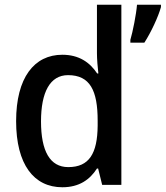

<svg xmlns="http://www.w3.org/2000/svg" viewBox="-20 -780 699 810"><path d="M243 10C314 10 359 -22 389 -69H394L411 0H492V-760H389V-555C389 -532 392 -494 395 -470H390C359 -517 313 -549 243 -549C124 -549 48 -452 48 -269C48 -86 123 10 243 10ZM659 -750V-760H558C555 -721 540 -645 530 -612V-600H589C617 -643 648 -710 659 -750ZM268 -75C191 -75 153 -142 153 -268C153 -391 191 -463 267 -463C360 -463 392 -398 392 -271V-250C391 -132 356 -75 268 -75Z"/></svg>

Font: Noto Sans Devanagari SemiCondensed Medium
Style: Regular
Weight: 500
Width: 4
Designer: Jelle Bosma - Monotype Design Team
Foundry: Monotype Imaging Inc.
Version: Version 2.004